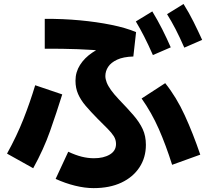

<svg xmlns="http://www.w3.org/2000/svg" viewBox="-20 -872 1040 964"><path d="M259.3 26.2 322.7 -110.2Q358.8 -93.2 390.1 -85.3Q421.3 -77.5 451.7 -77.5Q500.3 -77.5 531.4 -96.2Q562.5 -114.8 562.5 -149Q562.5 -170.3 551.7 -187.7Q540.8 -205 519.9 -226.1Q499 -247.2 469.7 -276.2Q434.7 -311.8 409.9 -340.9Q385.2 -370 372.1 -400Q359 -430 359 -466.7Q359 -510.2 381.8 -545.9Q404.5 -581.7 443.8 -608.1Q483 -634.5 532.8 -650.8Q582.7 -667 635.8 -671.3L622.3 -595.2Q579.3 -608.5 513.8 -615.3Q448.2 -622.2 368.8 -625.1Q289.3 -628 204.7 -627.3V-777.3Q295.3 -778 380.8 -770Q466.2 -762 539 -747.2Q611.8 -732.5 663.2 -710.8L649.5 -588.3Q598.8 -586.8 567.9 -572.3Q537 -557.8 523 -536.3Q509 -514.7 509 -490Q509 -475.7 515.6 -458.3Q522.2 -441 537.1 -420.1Q552 -399.2 577 -372.7Q619.7 -328.7 650 -293.6Q680.3 -258.5 696.4 -223.9Q712.5 -189.3 712.5 -144.8Q712.5 -80.8 680.2 -31.8Q648 17.3 589.5 44.9Q531 72.5 450 72.5Q406 72.5 356.7 60.3Q307.5 48.2 259.3 26.2ZM146.7 -27.3 15.3 -100.7Q64.7 -190.3 97.7 -274.1Q130.7 -357.8 156.7 -444L292.5 -398Q263.7 -305.7 231.5 -214.3Q199.3 -122.8 146.7 -27.3ZM985.5 -95.5 844.2 -44.5Q813 -143.2 777.3 -224.5Q741.5 -305.8 691 -377.5L809.5 -454.5Q866.2 -383.5 907.7 -292.7Q949.3 -202 985.5 -95.5ZM905.3 -632.8Q881.7 -686.7 861.2 -726.3Q840.7 -765.8 818.8 -800.8L901.5 -852Q929.3 -807.7 952 -762Q974.7 -716.3 995 -671.7ZM747.7 -595.5Q724 -649.3 703.5 -689.3Q683 -729.3 662 -764.3L744.7 -814.7Q771.7 -770.3 794.8 -724.7Q817.8 -679 837.3 -634.3Z"/></svg>

Font: Murecho Thin
Style: Regular
Weight: 100
Designer: Neil Summerour
Foundry: Positype
Version: Version 1.010